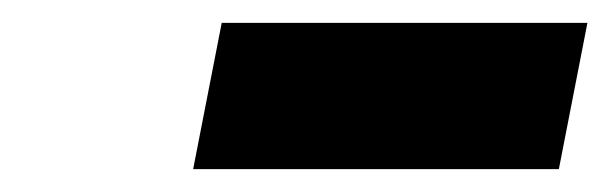

<svg xmlns="http://www.w3.org/2000/svg" viewBox="-20 -782 534 168"><path d="M174 -762H494L469 -634H149Z"/></svg>

Font: Gontserrat Black
Style: Italic
Weight: 900
Italic angle: -11.3°
Designer: Julieta Ulanovsky
Foundry: Julieta Ulanovsky
Version: Version 6.001